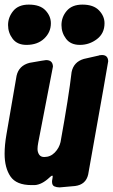

<svg xmlns="http://www.w3.org/2000/svg" viewBox="-28 -824 490 834"><path d="M319 -629Q279 -629 259 -655.5Q239 -682 239 -715Q239 -750 262 -777Q285 -804 330 -804Q378 -804 402 -779Q426 -754 426 -723Q426 -679 393 -654Q360 -629 319 -629ZM87 -629Q47 -629 27 -655.5Q7 -682 7 -715Q7 -749 29.5 -776.5Q52 -804 97 -804Q146 -804 169.5 -779Q193 -754 193 -723Q193 -684 164 -656.5Q135 -629 87 -629ZM231 -10Q218 -10 208 -14.5Q198 -19 198 -35Q198 -40 199.5 -46.5Q201 -53 201 -57Q201 -61 199 -61Q195 -61 187 -53Q154 -22 123 -20H109Q43 -20 17.5 -57.5Q-8 -95 -8 -156Q-8 -194 0 -240L44 -495Q54 -539 100 -551Q168 -563 172 -563Q201 -563 202 -535L138 -204Q135 -188 135 -177Q135 -163 142 -152.5Q149 -142 164 -142Q191 -142 210 -161.5Q229 -181 235 -207Q271 -406 283 -511Q292 -555 336 -568L402 -583L404 -584L415 -585Q441 -585 442 -558Q442 -553 355 -66Q345 -22 298 -16Z"/></svg>

Font: Bangerz
Style: Bold
Weight: 700
Designer: vernon adams
Foundry: Vernon Adams
Version: Version 2.10;February 7, 2025;FontCreator 13.0.0.2683 64-bit